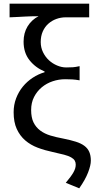

<svg xmlns="http://www.w3.org/2000/svg" viewBox="-20 -816 521 1042"><path d="M337 176Q352 158 362 144.5Q372 131 378.5 119.5Q385 108 388 98Q391 88 391 77Q391 65 385.5 55.5Q380 46 366 38Q352 30 327.5 23.5Q303 17 266 9Q223 0 184.5 -14.5Q146 -29 117 -54Q88 -79 71 -116Q54 -153 54 -207Q54 -247 67.5 -282.5Q81 -318 104 -346Q127 -374 157.5 -394Q188 -414 222 -424V-428Q172 -449 140 -489.5Q108 -530 108 -590Q108 -637 129.5 -672.5Q151 -708 189 -728Q167 -728 149 -727.5Q131 -727 113.5 -726Q96 -725 76.5 -724Q57 -723 32 -722V-796H464V-722H337Q310 -722 285.5 -713Q261 -704 242 -687Q223 -670 212 -645Q201 -620 201 -588Q201 -558 213.5 -532.5Q226 -507 245.5 -489Q265 -471 290 -460.5Q315 -450 339 -450Q361 -450 375.5 -451Q390 -452 412 -457V-380Q390 -384 372.5 -385Q355 -386 334 -386Q299 -386 266 -375Q233 -364 207 -342.5Q181 -321 165 -290Q149 -259 149 -219Q149 -178 162 -151.5Q175 -125 198.5 -107.5Q222 -90 253.5 -80.5Q285 -71 323 -64Q363 -56 391.5 -47Q420 -38 438 -24.5Q456 -11 464.5 8.5Q473 28 473 56Q473 81 458 120Q443 159 410 206Z"/></svg>

Font: SpoqaHanSans-Regular
Style: Regular
Weight: 400
Designer: [Spoqa Han Sans] Dong-huui Kim \uAE40 \uB3D9 \uD718  Younghwa Kang \uAC15 \uC601 \uD654  [Noto Sans] Ryoko NISHIZUKA \u8
Foundry: Spoqa (http://www.spoqa-han-sans.com)
Version: Version 2.000